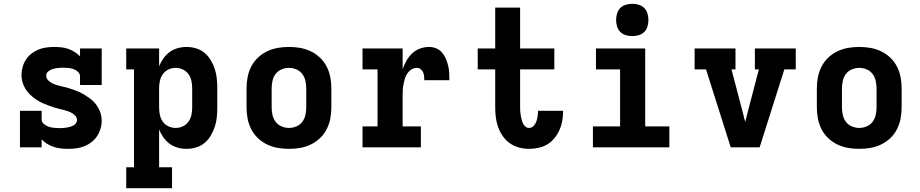

<svg xmlns="http://www.w3.org/2000/svg" viewBox="-20 -775 4840 1010"><path d="M339 8Q320 8 301 6Q282 4 263.5 -2Q245 -8 228.5 -18Q212 -28 199 -42V0H85V-192H199V-147Q199 -133 210.5 -123Q222 -113 235.5 -108.5Q249 -104 263.5 -102.5Q278 -101 292 -101Q301 -101 310.5 -101.5Q320 -102 329 -103.5Q338 -105 347 -107.5Q356 -110 364.5 -114Q373 -118 379 -126Q385 -134 385 -143Q385 -158 374 -168.5Q363 -179 349.5 -185Q336 -191 322 -194.5Q308 -198 294 -201.5Q280 -205 266 -209.5Q252 -214 238 -219Q224 -224 211 -229.5Q198 -235 185 -242.5Q172 -250 160.5 -258.5Q149 -267 138.5 -277Q128 -287 119.5 -299Q111 -311 105 -324.5Q99 -338 96 -352Q93 -366 93 -381Q93 -402 99 -423Q105 -444 116.5 -461.5Q128 -479 145 -492.5Q162 -506 181.5 -514Q201 -522 222.5 -525Q244 -528 265 -528Q284 -528 302.5 -526Q321 -524 338.5 -518Q356 -512 372 -502Q388 -492 401 -479V-520H515V-328H401V-373Q401 -387 390.5 -397Q380 -407 367 -411.5Q354 -416 340 -417.5Q326 -419 312 -419Q299 -419 285.5 -417.5Q272 -416 259 -412.5Q246 -409 234.5 -400Q223 -391 223 -377Q223 -363 234 -352Q245 -341 258.5 -335Q272 -329 286 -325.5Q300 -322 314 -318.5Q328 -315 342 -311Q356 -307 370 -302Q384 -297 397 -291Q410 -285 422.5 -277.5Q435 -270 447 -261.5Q459 -253 469.5 -243Q480 -233 488.5 -221Q497 -209 503 -195.5Q509 -182 512 -168Q515 -154 515 -139Q515 -118 508.5 -97Q502 -76 490 -58Q478 -40 461 -27Q444 -14 424 -6Q404 2 382.5 5Q361 8 339 8Z M885 215H644V105H685V-410H644V-520H817V-425Q825 -447 839 -467Q853 -487 872 -501Q891 -515 914 -521.5Q937 -528 961 -528Q987 -528 1012 -520.5Q1037 -513 1056.5 -496.5Q1076 -480 1089 -458Q1102 -436 1110 -411.5Q1118 -387 1120.5 -361.5Q1123 -336 1123 -310V-210Q1123 -184 1120.5 -158.5Q1118 -133 1110 -108.5Q1102 -84 1089 -62Q1076 -40 1056.5 -23.5Q1037 -7 1012 0.5Q987 8 961 8Q937 8 914 1.5Q891 -5 872 -19Q853 -33 839 -53Q825 -73 817 -95V105H885ZM904 -102Q924 -102 942 -110.5Q960 -119 971.5 -135Q983 -151 987 -170.5Q991 -190 991 -210V-310Q991 -330 987 -349.5Q983 -369 971.5 -385Q960 -401 942 -409.5Q924 -418 904 -418Q884 -418 866 -409.5Q848 -401 836.5 -385Q825 -369 821 -349.5Q817 -330 817 -310V-210Q817 -190 821 -170.5Q825 -151 836.5 -135Q848 -119 866 -110.5Q884 -102 904 -102Z M1500 8Q1470 8 1441 3Q1412 -2 1385 -15Q1358 -28 1336.5 -48.5Q1315 -69 1301.5 -95.5Q1288 -122 1282.5 -151Q1277 -180 1277 -210V-310Q1277 -340 1282.5 -369Q1288 -398 1301.5 -424.5Q1315 -451 1336.5 -471.5Q1358 -492 1385 -505Q1412 -518 1441 -523Q1470 -528 1500 -528Q1530 -528 1559 -523Q1588 -518 1615 -505Q1642 -492 1663.5 -471.5Q1685 -451 1698.5 -424.5Q1712 -398 1717.5 -369Q1723 -340 1723 -310V-210Q1723 -180 1717.5 -151Q1712 -122 1698.5 -95.5Q1685 -69 1663.5 -48.5Q1642 -28 1615 -15Q1588 -2 1559 3Q1530 8 1500 8ZM1500 -102Q1520 -102 1539 -110Q1558 -118 1570 -134Q1582 -150 1586.5 -170Q1591 -190 1591 -210V-310Q1591 -330 1586.5 -350Q1582 -370 1570 -386Q1558 -402 1539 -410Q1520 -418 1500 -418Q1480 -418 1461 -410Q1442 -402 1430 -386Q1418 -370 1413.5 -350Q1409 -330 1409 -310V-210Q1409 -190 1413.5 -170Q1418 -150 1430 -134Q1442 -118 1461 -110Q1480 -102 1500 -102Z M1887 0V-110H1966V-410H1887V-520H2098V-411Q2106 -434 2118 -455.5Q2130 -477 2148 -494Q2166 -511 2189.5 -519.5Q2213 -528 2237 -528Q2257 -528 2275 -520.5Q2293 -513 2305.5 -498.5Q2318 -484 2325.5 -466Q2333 -448 2337.5 -429.5Q2342 -411 2343 -391.5Q2344 -372 2344 -353H2212Q2212 -364 2211 -374.5Q2210 -385 2205.5 -395Q2201 -405 2192.5 -411.5Q2184 -418 2173 -418Q2158 -418 2145 -410Q2132 -402 2123.5 -390Q2115 -378 2110.5 -363.5Q2106 -349 2103 -334.5Q2100 -320 2099 -305Q2098 -290 2098 -276V-110H2194V0Z M2763 8Q2736 8 2710 1Q2684 -6 2662 -21.5Q2640 -37 2624.5 -59.5Q2609 -82 2600 -107.5Q2591 -133 2588 -159.5Q2585 -186 2585 -213V-410H2493V-520H2585V-735H2716V-520H2896V-410H2716V-213Q2716 -202 2716.5 -191Q2717 -180 2719 -169.5Q2721 -159 2723.5 -148Q2726 -137 2730.5 -127Q2735 -117 2743.5 -109.5Q2752 -102 2763 -102Q2777 -102 2787 -112.5Q2797 -123 2801.5 -136Q2806 -149 2808 -162.5Q2810 -176 2810 -190V-192H2942V-187Q2942 -162 2937.5 -137.5Q2933 -113 2922.5 -90Q2912 -67 2896 -47.5Q2880 -28 2859 -15.5Q2838 -3 2813 2.5Q2788 8 2763 8Z M3099 0V-110H3242V-410H3115V-520H3374V-110H3501V0ZM3306 -585Q3289 -585 3272 -590Q3255 -595 3243 -607Q3231 -619 3226 -636Q3221 -653 3221 -670Q3221 -687 3226 -704Q3231 -721 3243 -733Q3255 -745 3272 -750Q3289 -755 3306 -755Q3323 -755 3340 -750Q3357 -745 3369 -733Q3381 -721 3386 -704Q3391 -687 3391 -670Q3391 -653 3386 -636Q3381 -619 3369 -607Q3357 -595 3340 -590Q3323 -585 3306 -585Z M3824 0 3694 -410H3634V-520H3849V-410H3828L3890 -173Q3892 -164 3894.5 -154Q3897 -144 3900 -134Q3903 -144 3905.5 -154Q3908 -164 3910 -173L3972 -410H3951V-520H4166V-410H4106L3976 0Z M4500 8Q4470 8 4441 3Q4412 -2 4385 -15Q4358 -28 4336.5 -48.5Q4315 -69 4301.5 -95.5Q4288 -122 4282.5 -151Q4277 -180 4277 -210V-310Q4277 -340 4282.5 -369Q4288 -398 4301.5 -424.5Q4315 -451 4336.5 -471.5Q4358 -492 4385 -505Q4412 -518 4441 -523Q4470 -528 4500 -528Q4530 -528 4559 -523Q4588 -518 4615 -505Q4642 -492 4663.5 -471.5Q4685 -451 4698.5 -424.5Q4712 -398 4717.5 -369Q4723 -340 4723 -310V-210Q4723 -180 4717.5 -151Q4712 -122 4698.5 -95.5Q4685 -69 4663.5 -48.5Q4642 -28 4615 -15Q4588 -2 4559 3Q4530 8 4500 8ZM4500 -102Q4520 -102 4539 -110Q4558 -118 4570 -134Q4582 -150 4586.5 -170Q4591 -190 4591 -210V-310Q4591 -330 4586.5 -350Q4582 -370 4570 -386Q4558 -402 4539 -410Q4520 -418 4500 -418Q4480 -418 4461 -410Q4442 -402 4430 -386Q4418 -370 4413.5 -350Q4409 -330 4409 -310V-210Q4409 -190 4413.5 -170Q4418 -150 4430 -134Q4442 -118 4461 -110Q4480 -102 4500 -102Z"/></svg>

Font: Iosevka HT Extrabold Extended
Style: Regular
Weight: 800
Width: 7
Monospace: yes
Designer: Belleve Invis
Foundry: Belleve Invis
Version: Version 32.3.0; ttfautohint (v1.8.4)